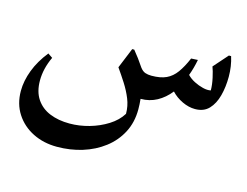

<svg xmlns="http://www.w3.org/2000/svg" viewBox="-95 -502 1285 1000"><g transform="rotate(15 547.0 -2.5)"><path d="M281 343Q209 343 151 314Q93 285 59 232.5Q25 180 25 110Q25 56 47 -2Q69 -60 113 -115L138 -98Q107 -32 107 32Q107 92 133.5 131.5Q160 171 206.5 190Q253 209 313 209Q366 209 419 194Q472 179 516.5 151Q561 123 585 84Q585 42 569.5 4Q554 -34 531 -70Q508 -106 484 -140L529 -250H540Q570 -214 600 -169Q613 -152 627.5 -147Q642 -142 661 -142Q710 -142 741 -156.5Q772 -171 794.5 -202Q817 -233 838 -282L874 -284Q865 -237 850 -197Q866 -180 889.5 -168Q913 -156 937.5 -150Q962 -144 980 -148Q980 -178 972 -214.5Q964 -251 956 -271L1024 -348H1036Q1052 -297 1052 -241Q1052 -186 1039.5 -138.5Q1027 -91 999.5 -62Q972 -33 925 -33Q891 -33 856 -49.5Q821 -66 796 -93Q765 -54 725.5 -32.5Q686 -11 638 -11Q641 19 641 45Q641 115 612 170.5Q583 226 532.5 264.5Q482 303 417.5 323Q353 343 281 343Z"/></g></svg>

Font: Bona Nova SC
Style: Bold
Weight: 700
Designer: Mateusz Machalski
Foundry: Capitalics
Version: Version 4.001; ttfautohint (v1.8.4.7-5d5b)